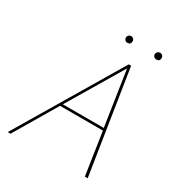

<svg xmlns="http://www.w3.org/2000/svg" viewBox="-185 -930 996 1060"><g transform="rotate(30 312.5 -400.0)"><path d="M343 -757Q334 -757 328 -763.5Q322 -770 322 -779Q322 -787 328.5 -793.5Q335 -800 343 -800Q352 -800 358.5 -794Q365 -788 365 -779Q365 -757 343 -757ZM528 -800Q538 -800 544 -794Q550 -788 550 -779Q550 -757 528 -757Q519 -757 512.5 -763Q506 -769 506 -779Q506 -787 512.5 -793.5Q519 -800 528 -800ZM410 -658H425L528 0H510L469 -270H196L36 0H18ZM205 -285H466L413 -634Z"/></g></svg>

Font: EauTestText Thin
Style: Italic
Weight: 250
Italic angle: -12°
Designer: Christian Thalmann (Catharsis Fonts)
Version: Version 0.001;PS 000.001;hotconv 1.0.88;makeotf.lib2.5.64775